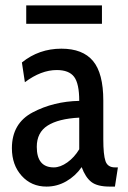

<svg xmlns="http://www.w3.org/2000/svg" viewBox="-20 -680 474 710"><path d="M24 -132Q24 -224 101 -264.5Q178 -305 273 -307Q273 -371 254 -396Q235 -421 190 -421Q132 -421 72 -376L61 -449Q124 -500 207 -500Q286 -500 324 -454.5Q362 -409 362 -308V-165Q362 -108 370 -84.5Q378 -61 405 -61H416L405 10H386Q340 10 318 -7Q296 -24 282 -62Q259 -29 225 -9.5Q191 10 152 10Q96 10 60 -30Q24 -70 24 -132ZM273 -128V-245Q196 -241 156 -215.5Q116 -190 116 -137Q116 -61 179 -61Q203 -61 229 -79.5Q255 -98 273 -128ZM77 -660H357V-592H77Z"/></svg>

Font: Cabin Condensed
Style: Regular
Weight: 400
Width: 3
Version: Version 2.001